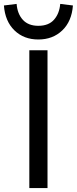

<svg xmlns="http://www.w3.org/2000/svg" viewBox="-38 -962 393 982"><path d="M112 0V-705H205V0ZM158 -760Q84 -760 36 -806.5Q-12 -853 -18 -934L47 -942Q51 -891 79 -860.5Q107 -830 158 -830Q211 -830 238.5 -861.5Q266 -893 270 -942L335 -934Q329 -853 280.5 -806.5Q232 -760 158 -760Z"/></svg>

Font: Nunito Sans 6pt
Style: Regular
Weight: 400
Version: Version 3.101;gftools[0.9.27]